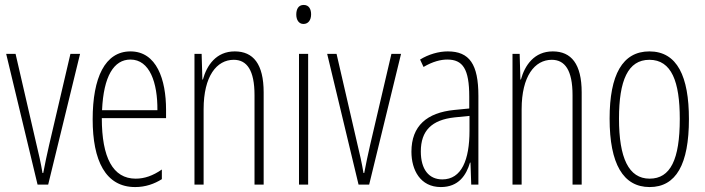

<svg xmlns="http://www.w3.org/2000/svg" viewBox="-20 -747 2854 777"><path d="M132 0H175L304 -529H265L179 -161C170 -122 162 -84 155 -47H152C145 -89 136 -128 127 -165L43 -529H5Z M508 -539C405 -539 355 -433 355 -264C355 -97 407 10 527 10C569 10 605 -3 635 -22V-61C599 -36 565 -24 529 -24C437 -24 392 -109 392 -269H652V-303C652 -425 614 -539 508 -539ZM508 -506C586 -506 618 -412 617 -301H393C399 -439 441 -506 508 -506Z M930 -539C855 -539 817 -483 801 -425H799L796 -529H767V0H804V-305C804 -439 857 -505 926 -505C979 -505 1010 -463 1010 -362V0H1047V-373C1047 -488 1005 -539 930 -539Z M1209 -727C1187 -727 1179 -709 1179 -688C1179 -667 1189 -650 1208 -650C1227 -650 1239 -665 1239 -689C1239 -709 1231 -727 1209 -727ZM1227 -529H1190V0H1227Z M1431 0H1474L1603 -529H1564L1478 -161C1469 -122 1461 -84 1454 -47H1451C1444 -89 1435 -128 1426 -165L1342 -529H1304Z M1792 -539C1755 -539 1714 -527 1680 -506L1694 -476C1731 -498 1764 -506 1790 -506C1853 -506 1879 -468 1879 -356V-308L1818 -302C1708 -291 1645 -238 1645 -133C1645 -59 1681 10 1764 10C1836 10 1867 -38 1882 -89H1884L1887 0H1916V-359C1916 -487 1880 -539 1792 -539ZM1820 -272 1880 -278V-218C1880 -100 1848 -21 1770 -21C1716 -21 1683 -61 1683 -134C1683 -218 1727 -262 1820 -272Z M2217 -539C2142 -539 2104 -483 2088 -425H2086L2083 -529H2054V0H2091V-305C2091 -439 2144 -505 2213 -505C2266 -505 2297 -463 2297 -362V0H2334V-373C2334 -488 2292 -539 2217 -539Z M2768 -265C2768 -437 2721 -539 2608 -539C2499 -539 2447 -444 2447 -267C2447 -84 2502 10 2609 10C2716 10 2768 -82 2768 -265ZM2485 -267C2485 -421 2521 -505 2608 -505C2698 -505 2731 -416 2731 -266C2731 -101 2693 -24 2609 -24C2524 -24 2485 -108 2485 -267Z"/></svg>

Font: Noto Sans Ethiopic ExtraCondensed ExtraLight
Style: Regular
Weight: 200
Width: 2
Designer: Monotype Design Team
Foundry: Monotype Imaging Inc.
Version: Version 2.102